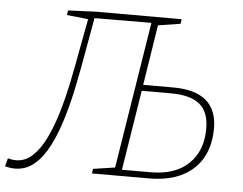

<svg xmlns="http://www.w3.org/2000/svg" viewBox="-77 -754 1041 824"><g transform="rotate(5 443.0 -342.5)"><path d="M15 8Q-4 8 -27 2L-18 -33Q1 -28 17 -28Q57 -28 88.5 -57.5Q120 -87 144.5 -137.5Q169 -188 188 -252Q207 -316 221.5 -387Q236 -458 248.5 -527.5Q261 -597 273 -658L181 -668L184 -688L305 -693H673L670 -673L574 -658L533 -398H662Q852 -398 852 -238Q852 -126 784 -63Q716 0 592 0H347L350 -20L444 -34L545 -666L300 -665Q287 -596 274 -520Q261 -444 245.5 -368.5Q230 -293 209.5 -225.5Q189 -158 162 -105.5Q135 -53 99 -22.5Q63 8 15 8ZM655 -372H529L474 -27H597Q703 -27 761 -82.5Q819 -138 819 -234Q819 -306 779 -339Q739 -372 655 -372Z"/></g></svg>

Font: Bitter ExtraLight
Style: Italic
Weight: 200
Italic angle: -9°
Designer: Sol Matas, and Bitter project Authors
Foundry: Sol Matas
Version: Version 2.001